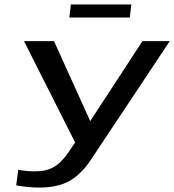

<svg xmlns="http://www.w3.org/2000/svg" viewBox="-20 -834 784 864"><path d="M744 -649H621L386 -289L223 -649H88L318 -193L287 -147C266 -117 246 -96 223 -83C202 -70 173 -63 137 -63C113 -63 87 -65 62 -70L53 0C90 7 125 10 157 10C215 10 261 -1 297 -22C331 -43 362 -74 389 -115ZM564 -755 571 -814H299L292 -755Z"/></svg>

Font: Gamestation Extended
Style: Italic
Weight: 400
Width: 7
Designer: Jonas Hecksher
Foundry: Jonas Hecksher, Playtypeª, e-types AS
Version: Version 1.003